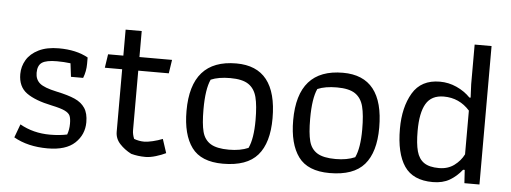

<svg xmlns="http://www.w3.org/2000/svg" viewBox="-47 -795 2468 927"><g transform="rotate(5 1187.5 -331.5)"><path d="M44 -31 68 -96Q133 -59 214 -59Q260 -59 297 -67Q306 -91 306 -120Q306 -146 300 -159Q294 -172 274 -181.5Q254 -191 211 -200Q129 -217 87.5 -247Q46 -277 46 -338Q46 -375 65 -407Q84 -439 123.5 -458.5Q163 -478 221 -478Q306 -478 363 -446V-415Q363 -379 350 -346H291L283 -411Q251 -415 217 -415Q166 -415 145 -401Q124 -387 124 -351Q124 -319 145.5 -300.5Q167 -282 228 -269Q285 -257 317.5 -242.5Q350 -228 367 -202.5Q384 -177 384 -134Q384 -74 340.5 -33Q297 8 208 8Q112 8 44 -31Z M613 -1Q580 -18 557 -43Q534 -68 534 -101V-404H450L460 -470H534V-596H612V-470H770L760 -404H612V-116Q612 -95 621 -74Q645 -65 670 -65Q686 -65 711.5 -71Q737 -77 759 -86L781 -19Q761 -9 733 -0.5Q705 8 683 8Q646 8 613 -1Z M861 -231Q861 -480 1081 -480Q1278 -480 1278 -231Q1278 -112 1226 -52Q1174 8 1058 8Q952 8 906.5 -54Q861 -116 861 -231ZM1175 -79Q1197 -125 1197 -215Q1197 -286 1186.5 -326.5Q1176 -367 1146.5 -387Q1117 -407 1058 -407Q1001 -407 964 -391Q942 -344 942 -245Q942 -175 952 -137Q962 -99 992 -80.5Q1022 -62 1081 -62Q1136 -62 1175 -79Z M1378 -231Q1378 -480 1598 -480Q1795 -480 1795 -231Q1795 -112 1743 -52Q1691 8 1575 8Q1469 8 1423.5 -54Q1378 -116 1378 -231ZM1692 -79Q1714 -125 1714 -215Q1714 -286 1703.5 -326.5Q1693 -367 1663.5 -387Q1634 -407 1575 -407Q1518 -407 1481 -391Q1459 -344 1459 -245Q1459 -175 1469 -137Q1479 -99 1509 -80.5Q1539 -62 1598 -62Q1653 -62 1692 -79Z M1895 -235Q1895 -339 1936 -408.5Q1977 -478 2068 -478Q2110 -478 2149 -460.5Q2188 -443 2216 -414H2222L2219 -479V-671H2301V0H2228L2224 -64H2216Q2190 -31 2156.5 -11.5Q2123 8 2075 8Q1979 8 1937 -54Q1895 -116 1895 -235ZM2219 -139V-351Q2168 -408 2093 -408Q2033 -408 2007 -364Q1981 -320 1981 -232Q1981 -170 1991 -133.5Q2001 -97 2026.5 -79.5Q2052 -62 2099 -62Q2142 -62 2172.5 -84.5Q2203 -107 2219 -139Z"/></g></svg>

Font: Athiti Medium
Style: Regular
Weight: 500
Designer: CadsonDemak Team
Foundry: CadsonDemak
Version: Version 1.032